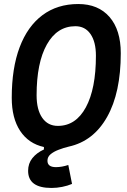

<svg xmlns="http://www.w3.org/2000/svg" viewBox="-20 -723 626 950"><path d="M234.9 207Q119.1 207 119.1 122.1Q119.1 85.9 140.1 59.6Q161.1 33.2 197.3 16.6V4.4Q121.6 -12.2 79.8 -75.2Q38.1 -138.2 38.1 -239.3Q38.1 -385.3 77.1 -489Q116.2 -592.8 189.9 -647.9Q263.7 -703.1 367.2 -703.1Q466.3 -703.1 522 -638.9Q577.6 -574.7 577.6 -459.5Q577.6 -264.6 510 -144.5Q442.4 -24.4 320.3 2.4Q293.9 8.8 269.8 18.1Q245.6 27.3 230.2 40.3Q214.8 53.2 214.8 72.3Q214.8 104 256.8 104Q285.6 104 317.9 93.3L336.4 187Q314.5 196.3 287.6 201.7Q260.7 207 234.9 207ZM266.1 -100.1Q355 -100.1 404.8 -191.9Q454.6 -283.7 454.6 -447.3Q454.6 -516.1 427.7 -554.7Q400.9 -593.3 353 -593.3Q262.7 -593.3 211.9 -502.9Q161.1 -412.6 161.1 -251.5Q161.1 -180.2 189 -140.1Q216.8 -100.1 266.1 -100.1Z"/></svg>

Font: Cascadia Mono NF SemiBold
Style: Italic
Weight: 600
Italic angle: -10°
Monospace: yes
Designer: Aaron Bell
Foundry: Saja Typeworks
Version: Version 2404.023; ttfautohint (v1.8.4)